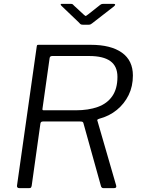

<svg xmlns="http://www.w3.org/2000/svg" viewBox="-20 -974 729 994"><path d="M581 -15Q586 0 570 0H515Q510 0 506.5 -3.5Q503 -7 502 -13L412 -336Q411 -341 407.5 -343Q404 -345 395 -345H202Q190 -345 189 -333L144 -12Q142 -4 139.5 -2Q137 0 129 0H80Q73 0 70 -4Q67 -8 68 -13L170 -732Q171 -739 172.5 -740.5Q174 -742 180 -742H450Q554 -742 611 -701.5Q668 -661 668 -583Q668 -527 646 -482Q624 -437 585 -405Q546 -373 493 -359Q487 -357 484.5 -354.5Q482 -352 484 -350L581 -15ZM372 -403Q438 -403 486.5 -420.5Q535 -438 561.5 -476.5Q588 -515 588 -576Q588 -631 551.5 -657.5Q515 -684 442 -684H250Q239 -684 237 -674L200 -412Q199 -407 200.5 -405Q202 -403 206 -403H372ZM499 -949Q505 -953 508.5 -953.5Q512 -954 517 -954H568Q575 -954 576 -950.5Q577 -947 570 -941L458 -854Q454 -851 450 -848.5Q446 -846 439 -846H409Q400 -846 396 -849.5Q392 -853 388 -858L298 -944Q294 -949 294 -951.5Q294 -954 299 -954H346Q352 -954 355 -952.5Q358 -951 362 -946L415 -897Q423 -890 425 -891.5Q427 -893 437 -900Z"/></svg>

Font: Libre Franklin Light
Style: Italic
Weight: 300
Italic angle: -8°
Designer: Pablo Impallari, Rodrigo Fuenzalida, Nhung Nguyen
Foundry: Impallari Type
Version: Version 3.000